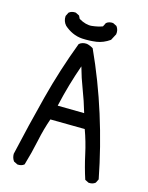

<svg xmlns="http://www.w3.org/2000/svg" viewBox="-121 -876 742 962"><g transform="rotate(15 250.0 -395.5)"><path d="M64.5 9.8 44.9 0Q33.2 -15.6 33.2 -37.1Q68.4 -194.3 108.4 -348.6Q148.4 -502.9 205.1 -652.3Q220.7 -666 245.1 -664.1Q262.7 -660.2 278.3 -650.4Q346.7 -501 396.5 -342.8Q446.3 -184.6 477.5 -23.4L467.8 -3.9Q454.1 7.8 432.6 5.9L413.1 -3.9Q393.6 -63.5 379.9 -127Q366.2 -190.4 344.7 -249L166 -251Q146.5 -196.3 132.8 -130.9Q119.1 -65.4 99.6 0Q85.9 11.7 64.5 9.8ZM321.3 -325.2Q303.7 -385.7 283.2 -438.5Q262.7 -491.2 247.1 -547.9Q228.5 -495.1 212.9 -441.4Q197.3 -387.7 183.6 -327.1ZM214.8 -683.6Q187.5 -685.5 164.1 -696.3Q140.6 -707 121.1 -724.6Q103.5 -744.1 105.5 -771.5L115.2 -791Q128.9 -802.7 150.4 -800.8L169.9 -791L177.7 -775.4Q214.8 -753.9 245.6 -757.3Q276.4 -760.7 299.8 -769.5L309.6 -789.1Q323.2 -800.8 344.7 -798.8L364.3 -789.1Q377.9 -771.5 374 -748L356.4 -714.8Q323.2 -691.4 288.1 -686.5Q252.9 -681.6 214.8 -683.6Z"/></g></svg>

Font: NaikaiFont
Style: Regular
Weight: 400
Version: Version 1.67